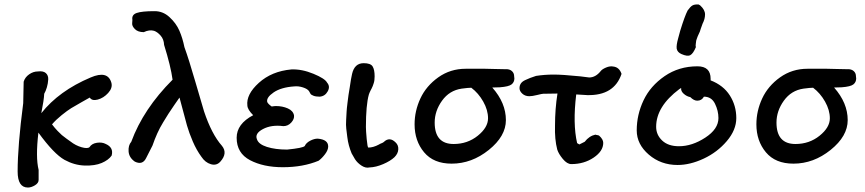

<svg xmlns="http://www.w3.org/2000/svg" viewBox="-20 -731 3876 860"><path d="M153 75Q153 89 136.5 99Q120 109 105 109Q59 109 59 37Q59 -77 84 -269L86 -365Q92 -385 110.5 -398Q129 -411 150 -411Q174 -414 185.5 -403.5Q197 -393 196 -375Q195 -357 190 -340Q185 -323 178 -311Q177 -284 165 -224Q244 -324 386 -384Q463 -417 479 -360Q485 -337 464.5 -314.5Q444 -292 418 -285Q392 -278 382 -294Q377 -291 346.5 -274Q316 -257 299 -246.5Q282 -236 256.5 -215.5Q231 -195 213 -174Q225 -158 238 -144.5Q251 -131 257 -126Q263 -121 278.5 -109.5Q294 -98 296 -97Q319 -79 345.5 -71.5Q372 -64 381 -72Q391 -88 414 -91.5Q437 -95 454 -86Q490 -70 480 -34Q466 -14 435.5 -1Q405 12 359 10.5Q313 9 269 -15Q221 -42 152 -137Q139 -26 153 30Z M568 -96Q622 -243 753 -374Q745 -434 715 -530Q714 -555 699.5 -571.5Q685 -588 670 -593Q649 -599 624 -587Q598 -587 584.5 -600.5Q571 -614 572 -626Q573 -638 573 -642Q569 -665 592.5 -673Q616 -681 670 -681Q709 -682 739 -654.5Q769 -627 783.5 -593.5Q798 -560 806 -520Q826 -465 855.5 -363Q885 -261 894 -232Q928 -130 974 -78Q1001 -45 967 -7Q950 12 924.5 4.5Q899 -3 882 -29Q860 -59 843.5 -97.5Q827 -136 817.5 -169Q808 -202 784 -294Q779 -287 761 -261Q743 -235 734.5 -221.5Q726 -208 711 -183.5Q696 -159 684.5 -133.5Q673 -108 663 -79L635 -24Q619 10 584 -7Q558 -25 556 -52.5Q554 -80 568 -96Z M1247 18Q1160 18 1100 -13.5Q1040 -45 1040 -114Q1040 -176 1114 -215Q1089 -240 1088 -258Q1082 -308 1139.5 -360Q1197 -412 1285 -420Q1332 -422 1384 -400.5Q1436 -379 1445 -361Q1460 -344 1448 -322Q1436 -300 1412 -298Q1395 -298 1384.5 -302Q1374 -306 1371 -310.5Q1368 -315 1364 -323Q1357 -333 1337 -339.5Q1317 -346 1298 -344Q1239 -340 1205.5 -317Q1172 -294 1177 -274Q1181 -265 1197 -254Q1209 -256 1216 -256Q1245 -256 1269 -245.5Q1293 -235 1297 -214Q1299 -198 1284.5 -182Q1270 -166 1249 -166Q1196 -173 1158 -153Q1120 -133 1131 -107Q1138 -85 1175.5 -73Q1213 -61 1266 -61Q1337 -68 1345 -77Q1351 -91 1369 -100.5Q1387 -110 1403 -110Q1450 -106 1450 -75Q1450 -59 1436 -40.5Q1422 -22 1407 -11Q1337 18 1247 18Z M1635 19Q1618 23 1599.5 11Q1581 -1 1570 -18L1555 -44Q1548 -61 1543 -79Q1538 -97 1535.5 -118Q1533 -139 1531 -154.5Q1529 -170 1530.5 -194.5Q1532 -219 1532.5 -231Q1533 -243 1536.5 -270.5Q1540 -298 1541 -305.5Q1542 -313 1547 -342.5Q1552 -372 1552 -375L1557 -400Q1568 -448 1609 -448Q1640 -448 1649 -433.5Q1658 -419 1658 -389Q1658 -380 1657 -372Q1656 -364 1653.5 -357Q1651 -350 1649.5 -345.5Q1648 -341 1644.5 -334.5Q1641 -328 1640 -326Q1634 -314 1632 -307Q1619 -260 1619 -162Q1619 -146 1622.5 -108Q1626 -70 1630 -70Q1652 -70 1678 -84Q1680 -86 1688 -89Q1696 -92 1699 -95Q1725 -120 1752 -93Q1765 -81 1764 -62Q1763 -43 1747 -27Q1729 -10 1696.5 4Q1664 18 1635 19Z M2048 -334Q1993 -326 1960 -280Q1927 -234 1927 -182Q1927 -86 2012 -86Q2074 -86 2120 -123Q2166 -160 2166 -201Q2166 -238 2144.5 -276Q2123 -314 2091 -338Q2078 -338 2048 -334ZM1837 -174Q1837 -234 1863 -290Q1889 -346 1943 -384.5Q1997 -423 2066 -423H2153Q2170 -423 2195 -422Q2220 -421 2245 -421Q2262 -422 2272.5 -413Q2283 -404 2283 -389Q2283 -387 2283.5 -384Q2284 -381 2284 -380Q2284 -363 2271.5 -353Q2259 -343 2219 -340L2185 -339Q2246 -270 2246 -193Q2246 -121 2169.5 -59.5Q2093 2 2003 2Q1922 2 1879.5 -49Q1837 -100 1837 -174Z M2307 -336Q2307 -348 2313 -357Q2319 -366 2333 -372.5Q2347 -379 2355 -382Q2363 -385 2381 -391Q2419 -397 2461 -397Q2499 -397 2579 -389L2619 -384Q2648 -384 2671 -413Q2677 -421 2694.5 -428.5Q2712 -436 2727 -433Q2754 -430 2764 -400Q2731 -302 2610 -305L2561 -308Q2545 -177 2565 -90L2575 -84L2599 -96Q2619 -122 2647 -128Q2648 -127 2655 -126Q2662 -125 2664 -123Q2682 -107 2682 -91Q2682 -54 2639 -25Q2596 4 2539 4Q2520 4 2501 -19Q2482 -42 2476 -61Q2464 -107 2466 -169Q2466 -243 2477 -312L2413 -311Q2408 -311 2386 -305.5Q2364 -300 2351 -300Q2332 -300 2319.5 -311.5Q2307 -323 2307 -336Z M3015 8Q2940 8 2886 -38.5Q2832 -85 2832 -147Q2832 -217 2862.5 -281.5Q2893 -346 2957 -390Q3021 -434 3104 -434Q3163 -434 3163 -378V-371Q3220 -349 3249 -303.5Q3278 -258 3278 -202Q3278 -149 3235.5 -99Q3193 -49 3132 -20.5Q3071 8 3015 8ZM3021 -76Q3080 -76 3139 -114.5Q3198 -153 3198 -202Q3198 -235 3182.5 -266.5Q3167 -298 3133 -298Q3123 -280 3103 -280Q3088 -280 3072 -296Q3056 -299 3042.5 -311Q3029 -323 3031 -337L3023 -332Q2919 -254 2919 -163Q2919 -127 2946 -101.5Q2973 -76 3021 -76ZM3011 -513Q3009 -529 3017.5 -559Q3026 -589 3027 -594Q3047 -659 3060 -684Q3072 -701 3081.5 -706.5Q3091 -712 3109 -711L3116 -707Q3138 -687 3138 -666.5Q3138 -646 3127 -625Q3116 -595 3115 -590Q3114 -587 3110 -579Q3106 -571 3105 -568Q3104 -565 3101 -557Q3098 -549 3098 -546Q3098 -543 3096.5 -534Q3095 -525 3097 -520Q3085 -491 3072 -484Q3059 -477 3032 -489Q3014 -497 3011 -513Z M3579 -334Q3524 -326 3491 -280Q3458 -234 3458 -182Q3458 -86 3543 -86Q3605 -86 3651 -123Q3697 -160 3697 -201Q3697 -238 3675.5 -276Q3654 -314 3622 -338Q3609 -338 3579 -334ZM3368 -174Q3368 -234 3394 -290Q3420 -346 3474 -384.5Q3528 -423 3597 -423H3684Q3701 -423 3726 -422Q3751 -421 3776 -421Q3793 -422 3803.5 -413Q3814 -404 3814 -389Q3814 -387 3814.5 -384Q3815 -381 3815 -380Q3815 -363 3802.5 -353Q3790 -343 3750 -340L3716 -339Q3777 -270 3777 -193Q3777 -121 3700.5 -59.5Q3624 2 3534 2Q3453 2 3410.5 -49Q3368 -100 3368 -174Z"/></svg>

Font: Excalifont
Style: Regular
Weight: 400
Designer: Your Own Font Foundry (Virgil); Ján Filípek / DizajnDesign (Excalifont, modifications)
Foundry: Your Own Font Foundry (Virgil); Ján Filípek / DizajnDesign (Excalifont, modifications)
Version: Version 1.000;Glyphs 3.2 (3227)